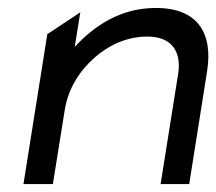

<svg xmlns="http://www.w3.org/2000/svg" viewBox="-20 -463 544 483"><path d="M39 0H113L143 -187C152 -243 183 -288 219 -319C251 -347 296 -371 351 -371C414 -371 437 -331 428 -276L384 0H456L501 -284C516 -379 478 -443 372 -443C282 -443 216 -397 168 -345L182 -432L99 -377Z"/></svg>

Font: Charger Pro
Style: ExtObl
Weight: 400
Designer: Jasper
Foundry: Cannot Into Space Fonts
Version: Version 1.09